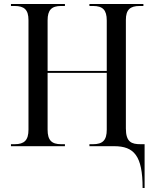

<svg xmlns="http://www.w3.org/2000/svg" viewBox="-20 -734 774 964"><path d="M696 210H706V-10H686C641 -10 612 -20 612 -89V-634C612 -685 633 -704 681 -704H700V-714H429V-704H447C496 -704 516 -684 516 -631V-378H219V-632C219 -684 239 -704 287 -704H306V-714H35V-704H53C102 -704 123 -685 123 -633V-83C123 -30 102 -10 54 -10H35V0H306V-10H287C239 -10 219 -30 219 -83V-368H516V-83C516 -30 496 -10 447 -10H429V0H553C653 0 696 48 696 210Z"/></svg>

Font: Noto Serif Display SemiCondensed
Style: Regular
Weight: 400
Width: 4
Designer: Monotype Design Team
Foundry: Monotype Imaging Inc.
Version: Version 2.009